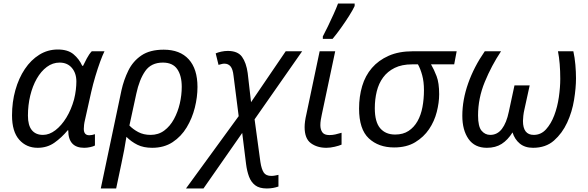

<svg xmlns="http://www.w3.org/2000/svg" viewBox="-20 -826 3325 1086"><path d="M193 10Q129 10 88.5 -36Q48 -82 48 -173Q48 -249 67 -316.5Q86 -384 120.5 -435.5Q155 -487 202.5 -516.5Q250 -546 307 -546Q364 -546 396 -519Q428 -492 445 -454H450Q458 -471 471 -495.5Q484 -520 499 -536H571Q560 -514 546.5 -477Q533 -440 519.5 -395Q506 -350 496 -306L461 -149Q457 -133 455.5 -119.5Q454 -106 454 -97Q454 -61 485 -61Q500 -61 517 -67V-3Q509 2 491 6Q473 10 456 10Q366 10 366 -89H363Q329 -48 288 -19Q247 10 193 10ZM223 -63Q259 -63 293.5 -89.5Q328 -116 355.5 -161Q383 -206 399 -264Q406 -292 409 -318Q412 -344 412 -365Q412 -412 386.5 -442Q361 -472 317 -472Q278 -472 245 -447.5Q212 -423 188 -381Q164 -339 151 -285Q138 -231 138 -172Q138 -117 160 -90Q182 -63 223 -63Z M550 240 667 -315Q680 -374 706 -427Q732 -480 780 -512.5Q828 -545 906 -545Q998 -545 1047.5 -490.5Q1097 -436 1097 -334Q1097 -277 1082 -217Q1067 -157 1036 -105.5Q1005 -54 956.5 -22Q908 10 841 10Q792 10 757.5 -7Q723 -24 695 -52Q689 -13 682.5 21.5Q676 56 667 98L637 240ZM832 -63Q876 -63 909 -87.5Q942 -112 964 -152.5Q986 -193 997 -240.5Q1008 -288 1008 -335Q1008 -398 982.5 -435Q957 -472 901 -472Q835 -472 801.5 -424Q768 -376 751 -296L712 -116Q732 -95 762 -79Q792 -63 832 -63Z M1032 240 1330 -169 1301 -397Q1297 -435 1284 -450.5Q1271 -466 1249 -466Q1241 -466 1232.5 -463.5Q1224 -461 1216 -459L1200 -524Q1213 -530 1232 -534Q1251 -538 1268 -538Q1325 -538 1349 -504.5Q1373 -471 1381 -413L1400 -248L1596 -536H1689L1420 -151L1453 91Q1459 130 1471.5 149.5Q1484 169 1515 169Q1525 169 1535.5 167Q1546 165 1555 163V229Q1541 234 1524.5 237Q1508 240 1489 240Q1447 240 1423.5 222Q1400 204 1388.5 173Q1377 142 1372 103L1350 -74L1131 240Z M1826 10Q1774 10 1738.5 -16Q1703 -42 1703 -107Q1703 -122 1705.5 -140.5Q1708 -159 1713 -180L1788 -536H1876L1800 -177Q1797 -164 1794.5 -148Q1792 -132 1792 -118Q1792 -94 1803 -78Q1814 -62 1843 -62Q1860 -62 1876 -65.5Q1892 -69 1912 -75V-8Q1899 -2 1873.5 4Q1848 10 1826 10ZM1806 -606V-620Q1819 -644 1835 -677.5Q1851 -711 1866.5 -745Q1882 -779 1892 -806H1986V-792Q1977 -772 1956 -738.5Q1935 -705 1909 -668.5Q1883 -632 1861 -606Z M2011 -212Q2011 -280 2028.5 -339Q2046 -398 2083.5 -441.5Q2121 -485 2178.5 -510.5Q2236 -536 2315 -536H2563L2549 -462H2418Q2435 -433 2449.5 -395Q2464 -357 2464 -293Q2464 -246 2450.5 -193Q2437 -140 2407 -95.5Q2377 -51 2328.5 -21.5Q2280 8 2209 8Q2121 8 2066 -43.5Q2011 -95 2011 -212ZM2215 -65Q2260 -65 2291 -85.5Q2322 -106 2341.5 -140.5Q2361 -175 2369.5 -220.5Q2378 -266 2378 -316Q2378 -364 2368 -400.5Q2358 -437 2344 -462H2311Q2253 -462 2212.5 -442Q2172 -422 2147 -388Q2122 -354 2111 -309Q2100 -264 2100 -214Q2100 -136 2130.5 -100.5Q2161 -65 2215 -65Z M2595 -171Q2595 -261 2628 -354.5Q2661 -448 2722 -536H2814Q2760 -455 2722 -362.5Q2684 -270 2684 -173Q2684 -110 2704 -86.5Q2724 -63 2753 -63Q2793 -63 2819 -97Q2845 -131 2858 -194L2890 -343H2976L2946 -206Q2942 -189 2940 -171Q2938 -153 2938 -142Q2938 -63 2999 -63Q3040 -63 3068.5 -94.5Q3097 -126 3115 -173.5Q3133 -221 3141 -276.5Q3149 -332 3149 -380Q3149 -470 3136 -536H3223Q3231 -500 3234.5 -459.5Q3238 -419 3238 -383Q3238 -329 3227 -261Q3216 -193 3188 -132.5Q3160 -72 3113.5 -31Q3067 10 2995 10Q2949 10 2920 -14Q2891 -38 2879 -77Q2852 -34 2817.5 -12Q2783 10 2734 10Q2665 10 2630 -40Q2595 -90 2595 -171Z"/></svg>

Font: BC Sans
Style: Italic
Weight: 400
Italic angle: -12°
Designer: Monotype Design Team
Designer: Province of B.C.
Foundry: Monotype Imaging Inc.
Version: Version 2.000;GOOG;noto-source:20170915:90ef993387c0